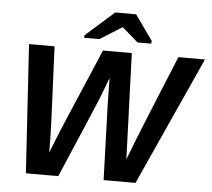

<svg xmlns="http://www.w3.org/2000/svg" viewBox="-59 -960 1133 1024"><g transform="rotate(5 507.5 -448.0)"><path d="M703.6 0H532.7L519.5 -396.5L517.6 -503.9L517.1 -544.9Q487.8 -466.8 472.4 -428.2Q457 -389.6 290 0H116.7L73.2 -688H210L227.5 -290Q231 -208 231 -121.1L258.8 -191.4L295.9 -281.7L469.2 -688H623.5L644 -121.1Q657.2 -156.7 682.4 -220.9Q707.5 -285.2 873 -688H1015.1ZM724.1 -761.2 721.7 -747.1H648.9L564 -820.8H562L444.8 -747.1H362.3L364.7 -761.2L516.6 -896H628.4Z"/></g></svg>

Font: Liberation Sans
Style: Bold Italic
Weight: 700
Italic angle: -12°
Designer: Steve Matteson
Foundry: Ascender Corporation
Version: Version 2.1.5